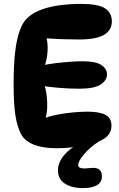

<svg xmlns="http://www.w3.org/2000/svg" viewBox="-20 -756 614 987"><path d="M396 -736Q485 -736 520 -713Q555 -690 555 -646Q555 -600 514 -576.5Q473 -553 386 -553Q349 -553 302.5 -554.5Q256 -556 206 -560L217 -571Q227 -534 224.5 -492.5Q222 -451 208 -413L199 -420Q224 -426 260 -430.5Q296 -435 334 -438Q372 -441 404 -441Q473 -441 501.5 -421.5Q530 -402 530 -374Q530 -343 497.5 -321.5Q465 -300 387 -300Q339 -300 289 -304Q239 -308 191 -315L205 -327Q215 -302 219.5 -268Q224 -234 222.5 -200Q221 -166 211 -141L205 -148Q235 -159 274 -166.5Q313 -174 353.5 -178Q394 -182 430 -182Q492 -182 522.5 -165.5Q553 -149 553 -110Q553 -83 538 -63.5Q523 -44 488 -29Q463 -19 427 -11Q391 -3 351 1.5Q311 6 271 6Q201 6 155 -12Q109 -30 89 -65Q69 -102 59.5 -161Q50 -220 50 -323Q50 -419 57 -481.5Q64 -544 76.5 -583.5Q89 -623 105 -646Q131 -680 175.5 -699.5Q220 -719 277 -727.5Q334 -736 396 -736ZM405 211Q350 211 314 188Q278 165 278 120Q278 81 307.5 44Q337 7 404 -28L490 -30Q441 2 411.5 37.5Q382 73 382 91Q382 102 390.5 106Q399 110 414 110Q424 110 436 108.5Q448 107 461 107Q483 107 493.5 118.5Q504 130 504 150Q504 181 478.5 196Q453 211 405 211Z"/></svg>

Font: DynaPuff Medium
Style: Regular
Weight: 500
Version: Version 2.000